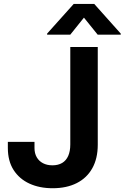

<svg xmlns="http://www.w3.org/2000/svg" viewBox="-20 -973 651 1003"><path d="M254.9 10.3Q186.5 10.3 133.8 -13.9Q81.1 -38.1 51 -85Q21 -131.8 21 -200.2V-231.9H160.2V-199.7Q160.2 -171.9 171.9 -151.6Q183.6 -131.3 204.6 -120.4Q225.6 -109.4 253.9 -109.4Q283.7 -109.4 304.7 -121.8Q325.7 -134.3 336.4 -158.7Q347.2 -183.1 347.2 -218.3V-727.5H490.7V-216.8Q490.7 -145.5 462.4 -94.5Q434.1 -43.5 381.1 -16.6Q328.1 10.3 254.9 10.3ZM490.2 -792 418.5 -880.9 347.2 -792H226.1V-797.4L365.2 -952.6H472.2L610.8 -797.4V-792Z"/></svg>

Font: Inter Cardless Tabular Bold
Style: Bold
Weight: 700
Designer: Rasmus Andersson
Foundry: rsms
Version: Version 4.000;git-4fc901f